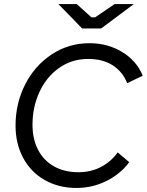

<svg xmlns="http://www.w3.org/2000/svg" viewBox="-20 -920 727 951"><path d="M57 -298Q57 -408 104.5 -501.5Q152 -595 236 -650.5Q320 -706 424 -706Q513 -706 585 -662.5Q657 -619 687 -545L610 -508Q588 -564 539 -596Q490 -628 417 -628Q335 -628 272 -583Q209 -538 175 -463.5Q141 -389 141 -302Q141 -231 168.5 -178Q196 -125 247.5 -96Q299 -67 369 -67Q429 -67 479 -92.5Q529 -118 563 -165L620 -117Q578 -59 508 -24Q438 11 359 11Q271 11 202 -28Q133 -67 95 -137.5Q57 -208 57 -298ZM269 -900H360L433 -834H451L548 -900H643L481 -779H387Z"/></svg>

Font: Fixel Italic Variable 20240409 Display Thin
Style: Italic
Weight: 100
Italic angle: -10°
Designer: AlfaBravo + MacPaw
Foundry: Kyrylo Tkachov, Marchela Mozhyna, Serhii Makarenko, Maria Weinstein, Zakhar Kryvoshyya
Version: Version 1.211;Glyphs 3.2 (3225)